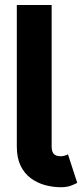

<svg xmlns="http://www.w3.org/2000/svg" viewBox="-20 -743 334 775"><path d="M254.3 -120.1Q249.6 -117.1 241 -114.7Q232.4 -112.3 226 -112.3Q216.1 -112.3 208.8 -114.6Q201.6 -116.8 197.1 -121.7Q192.7 -126.6 190.6 -133.8Q188.5 -141.1 188.5 -151V-214.8V-282.2V-722.7H47.9V-282.2V-214.8V-151Q47.9 -105.7 63.1 -74.2Q78.3 -42.8 104.2 -23.7Q130.1 -4.6 161.7 4.1Q193.3 12.7 226 12.7Q250 12.7 266.6 6.3Q283.1 0 291.8 -4.9Z"/></svg>

Font: Giphurs SC
Style: Regular
Weight: 400
Version: Version 0.920